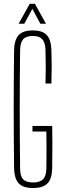

<svg xmlns="http://www.w3.org/2000/svg" viewBox="-20 -962 330 988"><path d="M150 5.5Q115.5 5.5 94.5 -5Q73.5 -15.5 63.5 -38Q53.5 -60.5 52.5 -96.5Q51.5 -176.5 51 -251.5Q50.5 -326.5 50.5 -399.8Q50.5 -473 51 -548Q51.5 -623 52.5 -703Q53.5 -739.5 63.5 -762Q73.5 -784.5 94.2 -795Q115 -805.5 149 -805.5Q198 -805.5 220.5 -781.8Q243 -758 244.5 -703.5Q246 -658.5 246 -618.2Q246 -578 244.5 -532H214Q215.5 -578 215.5 -619.2Q215.5 -660.5 214 -706Q212.5 -744 197.2 -760.5Q182 -777 149 -777Q115 -777 99.8 -760.5Q84.5 -744 83.5 -706Q82.5 -625 82 -549.2Q81.5 -473.5 81.5 -400Q81.5 -326.5 82 -250.8Q82.5 -175 83.5 -94Q83.5 -56.5 99 -39.8Q114.5 -23 150 -23Q185 -23 201.5 -39.8Q218 -56.5 218.5 -94Q219 -127.5 219.2 -158.5Q219.5 -189.5 219.2 -220.5Q219 -251.5 218.5 -285H147V-314H248.5Q249.5 -278.5 249.5 -227.8Q249.5 -177 248.5 -96.5Q247.5 -42 224.2 -18.2Q201 5.5 150 5.5ZM76 -840 133 -942.5H159.5L216.5 -840H187.5L146.5 -916.5L105 -840Z"/></svg>

Font: Big Shoulders Display ExtraLight
Style: Regular
Weight: 250
Designer: Patric King
Foundry: XO Type Co
Version: Version 2.002